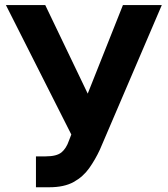

<svg xmlns="http://www.w3.org/2000/svg" viewBox="-20 -748 679 777"><path d="M125.5 9.8V-115.2H165Q209 -115.2 228.8 -131.3Q248.5 -147.5 259.3 -179.7L268.6 -203.6L3.9 -727.5H163.1L335 -369.1L477.5 -727.5H634.8L384.3 -142.6Q365.7 -102.5 341.1 -67.6Q316.4 -32.7 278.1 -11.5Q239.7 9.8 179.7 9.8Z"/></svg>

Font: Inter Tight
Style: Bold
Weight: 700
Designer: Rasmus Andersson
Foundry: rsms
Version: Version 3.004; ttfautohint (v1.8.4.7-5d5b)